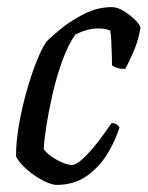

<svg xmlns="http://www.w3.org/2000/svg" viewBox="-20 -520 415 540"><path d="M139 0Q125 0 101.5 -12Q78 -24 56.5 -42.5Q35 -61 25 -80Q25 -122 33.5 -170Q42 -218 55 -264Q68 -310 82.5 -346.5Q97 -383 110 -402Q124 -417 152.5 -440Q181 -463 218 -481.5Q255 -500 295 -500Q310 -500 328 -489Q346 -478 360 -464Q374 -450 375 -442Q370 -409 356.5 -377Q343 -345 332 -326Q319 -326 309.5 -329Q300 -332 295 -336Q295 -346 294.5 -365.5Q294 -385 293 -404.5Q292 -424 290 -434Q281 -438 272 -439Q263 -440 255 -440Q240 -440 224 -435.5Q208 -431 192 -423Q171 -393 155 -348.5Q139 -304 128 -256Q117 -208 110.5 -166.5Q104 -125 103 -100Q115 -84 140.5 -70Q166 -56 182 -56Q193 -56 208.5 -69.5Q224 -83 240.5 -102.5Q257 -122 271 -141.5Q285 -161 294 -174Q302 -174 308 -170Q314 -166 316 -162Q306 -128 284 -90.5Q262 -53 226 -26.5Q190 0 139 0Z"/></svg>

Font: Texturina 72pt 72pt Regular
Style: Italic
Weight: 400
Italic angle: -11°
Designer: Guillermo Torres Carreño
Foundry: Omnibus-Type
Version: Version 1.002; ttfautohint (v1.8.3)